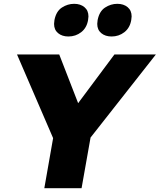

<svg xmlns="http://www.w3.org/2000/svg" viewBox="-20 -985 836 1005"><path d="M454 -265 796 -700H579L389 -445L290 -700H69L258 -262L212 0H407ZM265 -880Q263 -866 263 -860Q263 -829 284 -811.5Q305 -794 338 -794Q376 -794 405 -816.5Q434 -839 441 -880Q443 -894 443 -899Q443 -930 422 -947.5Q401 -965 368 -965Q334 -965 304 -945.5Q274 -926 265 -880ZM491 -880Q489 -866 489 -860Q489 -829 510 -811.5Q531 -794 564 -794Q602 -794 631 -816.5Q660 -839 667 -880Q669 -894 669 -899Q669 -930 648 -947.5Q627 -965 594 -965Q560 -965 530 -945.5Q500 -926 491 -880Z"/></svg>

Font: Geom Black
Style: Bold Italic
Weight: 900
Italic angle: -10°
Version: Version 1.102